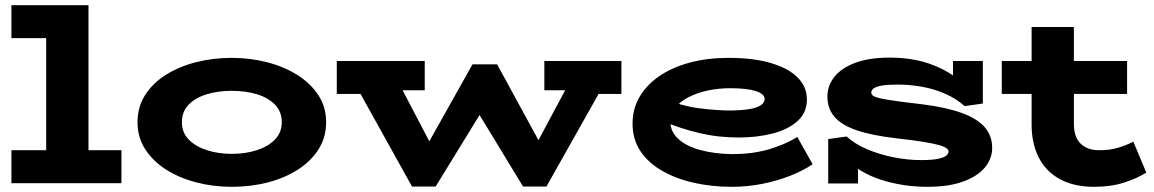

<svg xmlns="http://www.w3.org/2000/svg" viewBox="-20 -706 4447 740"><path d="M158 -44V-686H321V-44ZM24 0V-127H448V0ZM24 -559V-686H309V-559Z M873 14Q802 14 736.5 -3Q671 -20 620 -52.5Q569 -85 539.5 -131Q510 -177 510 -235Q510 -294 539.5 -340Q569 -386 620 -418Q671 -450 736.5 -466.5Q802 -483 873 -483Q943 -483 1008 -466.5Q1073 -450 1124.5 -418Q1176 -386 1206.5 -340Q1237 -294 1237 -235Q1237 -177 1208 -131Q1179 -85 1128.5 -52.5Q1078 -20 1012.5 -3Q947 14 873 14ZM873 -113Q926 -113 969.5 -127Q1013 -141 1039.5 -168Q1066 -195 1066 -235Q1066 -276 1039.5 -303Q1013 -330 969.5 -343Q926 -356 873 -356Q822 -356 778 -343Q734 -330 707.5 -303Q681 -276 681 -235Q681 -195 707.5 -168Q734 -141 778 -127Q822 -113 873 -113Z M1278 -344V-471H1617V-358H1415L1416 -344ZM1568 13 1345 -388H1516L1682 -71L1645 13ZM1632 13 1580 -64 1801 -458H1846L1869 -329L1659 13ZM1996 13 1788 -329 1829 -458H1896L2107 -71L2072 13ZM2058 13 2001 -64 2179 -397H2317L2086 13ZM2078 -358V-471H2375V-344H2238L2239 -358Z M2799 14Q2725 14 2656.5 -1Q2588 -16 2534 -46.5Q2480 -77 2449 -122.5Q2418 -168 2418 -230Q2418 -287 2445.5 -333.5Q2473 -380 2522.5 -413.5Q2572 -447 2639.5 -465Q2707 -483 2789 -483Q2882 -483 2949.5 -463.5Q3017 -444 3053.5 -408Q3090 -372 3090 -323Q3090 -272 3054 -239.5Q3018 -207 2958 -191.5Q2898 -176 2827 -176Q2747 -176 2674 -193.5Q2601 -211 2535 -239V-327Q2609 -297 2676.5 -288.5Q2744 -280 2801 -280Q2840 -281 2868 -285.5Q2896 -290 2911.5 -300Q2927 -310 2927 -324Q2927 -344 2893 -355Q2859 -366 2794 -366Q2750 -366 2709.5 -357.5Q2669 -349 2636 -332.5Q2603 -316 2583.5 -292Q2564 -268 2564 -236Q2564 -198 2595 -170Q2626 -142 2680 -127.5Q2734 -113 2802 -112Q2879 -112 2941.5 -130Q3004 -148 3053 -178L3112 -73Q3075 -48 3025.5 -28.5Q2976 -9 2918.5 2.5Q2861 14 2799 14Z M3554 14Q3507 14 3461.5 7Q3416 0 3374.5 -13.5Q3333 -27 3297.5 -48.5Q3262 -70 3234 -100L3287 -117V1H3172V-170L3243 -180Q3273 -152 3320.5 -131.5Q3368 -111 3423 -100Q3478 -89 3529 -89Q3573 -89 3596 -94Q3619 -99 3627.5 -106.5Q3636 -114 3636 -122Q3636 -128 3628 -134.5Q3620 -141 3598.5 -147Q3577 -153 3537.5 -159.5Q3498 -166 3434 -173Q3340 -184 3281.5 -204Q3223 -224 3196 -256Q3169 -288 3169 -334Q3169 -376 3196 -410Q3223 -444 3276.5 -464Q3330 -484 3410 -484Q3464 -484 3513 -474Q3562 -464 3610 -440.5Q3658 -417 3705 -375L3653 -349V-471H3768V-307L3698 -297Q3664 -327 3621 -345.5Q3578 -364 3531.5 -372Q3485 -380 3440 -380Q3400 -380 3378 -376Q3356 -372 3347 -365Q3338 -358 3338 -349Q3338 -342 3346 -336.5Q3354 -331 3375 -326.5Q3396 -322 3435 -316.5Q3474 -311 3535 -304Q3629 -292 3688.5 -270Q3748 -248 3776 -215Q3804 -182 3804 -136Q3804 -94 3775.5 -60Q3747 -26 3691.5 -6Q3636 14 3554 14Z M4197 14Q4119 14 4065 -15.5Q4011 -45 3983.5 -99Q3956 -153 3956 -226V-602H4119V-227Q4119 -197 4129 -175Q4139 -153 4161 -140Q4183 -127 4217 -127Q4257 -127 4289 -136.5Q4321 -146 4348 -160L4398 -41Q4364 -19 4313 -2.5Q4262 14 4197 14ZM3841 -344V-471H4324V-344Z"/></svg>

Font: BioRhyme SemiExpanded ExtraBold
Style: Regular
Weight: 800
Width: 6
Designer: Aoife Mooney
Foundry: Aoife Mooney Type
Version: Version 1.600;gftools[0.9.33]